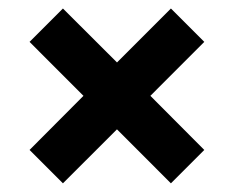

<svg xmlns="http://www.w3.org/2000/svg" viewBox="-20 -513 544 447"><path d="M126.5 -86.2 48.8 -163.9 174.3 -289.9 48.8 -415.5 126.5 -493.2 252.4 -367.6 377.9 -493.2 455.6 -415.5 330.1 -289.9 455.6 -163.9 377.9 -86.2 252.3 -211.9Z"/></svg>

Font: Anaheim
Style: Regular
Weight: 400
Designer: Vernon Adams
Foundry: Vernon Adams
Version: Version 2.001